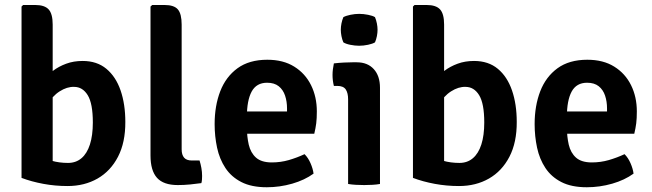

<svg xmlns="http://www.w3.org/2000/svg" viewBox="-20 -756 2678 789"><path d="M196.5 -25H68.5V-729L75 -735.5H124.5Q163.5 -735.5 180 -717.2Q196.5 -699 196.5 -655ZM495 -255Q495.5 -171 465 -112Q434.5 -53 380.8 -22.2Q327 8.5 257.5 8.5Q206.5 8.5 158 -0.5Q109.5 -9.5 68.5 -25L131.5 -123Q160.5 -104.5 192 -95.5Q223.5 -86.5 259.5 -86.5Q292 -86.5 314.8 -105.8Q337.5 -125 349.5 -162.2Q361.5 -199.5 361.5 -252.5Q361.5 -330.5 340.5 -364.8Q319.5 -399 284.5 -399Q255.5 -400 225 -380.5Q194.5 -361 175 -325.5L156 -427Q174 -447 197.8 -465Q221.5 -483 252 -494.2Q282.5 -505.5 319.5 -505.5Q378.5 -505.5 417.2 -473.2Q456 -441 475.5 -384.5Q495 -328 495 -255Z M800 -96.5Q804.5 -82.5 807.5 -66Q810.5 -49.5 810.5 -33Q810.5 -26 810 -18.2Q809.5 -10.5 807.5 -3.5Q787.5 -0.5 761.5 2Q735.5 4.5 710.5 4.5Q652 4.5 625.2 -25.2Q598.5 -55 598.5 -117V-729L605.5 -735.5H656Q695.5 -735.5 711 -717.2Q726.5 -699 726.5 -655V-142Q726.5 -120 736.5 -108.2Q746.5 -96.5 768 -96.5Z M944.5 -206.5V-298H1159.5V-310.5Q1159.5 -339 1151.5 -363Q1143.5 -387 1125.5 -401.5Q1107.5 -416 1077.5 -416Q1034 -416 1014.2 -379.8Q994.5 -343.5 994.5 -275V-235.5Q994.5 -195 1002.2 -161.5Q1010 -128 1032.2 -108.2Q1054.5 -88.5 1097 -88.5Q1133 -88.5 1166.8 -98.2Q1200.5 -108 1231.5 -122.5Q1246.5 -107.5 1256.2 -85Q1266 -62.5 1268.5 -42.5Q1232 -16 1180.8 -1.2Q1129.5 13.5 1076.5 13.5Q1013.5 13.5 972 -7.8Q930.5 -29 906.2 -65.8Q882 -102.5 872 -149.2Q862 -196 862 -246Q862 -321 885 -380.8Q908 -440.5 956 -475.5Q1004 -510.5 1078.5 -510.5Q1144 -510.5 1189.2 -482.2Q1234.5 -454 1258.2 -406Q1282 -358 1282 -298Q1282 -269 1279.5 -249.2Q1277 -229.5 1271.5 -206.5Z M1541.5 0Q1528 2.5 1510.8 3.5Q1493.5 4.5 1476.5 4.5Q1459.5 4.5 1442.2 3.5Q1425 2.5 1410.5 0V-348Q1410.5 -374 1400.8 -388.5Q1391 -403 1365.5 -403H1352Q1346.5 -425 1346.5 -448Q1346.5 -459.5 1348 -471.5Q1349.5 -483.5 1352 -495.5Q1373.5 -498 1394 -499Q1414.5 -500 1428.5 -500H1446Q1490.5 -500 1516 -472Q1541.5 -444 1541.5 -395.5ZM1380.5 -633.5Q1380.5 -646 1383.2 -659.8Q1386 -673.5 1391 -685.5Q1402 -691.5 1420.2 -695.2Q1438.5 -699 1456 -699Q1473.5 -699 1492.5 -695.2Q1511.5 -691.5 1521 -685.5Q1526 -673.5 1528.8 -659.5Q1531.5 -645.5 1531.5 -633.5Q1531.5 -621.5 1528.8 -607.5Q1526 -593.5 1521 -582Q1511.5 -576 1492.5 -572Q1473.5 -568 1456 -568Q1438.5 -568 1419.8 -571.8Q1401 -575.5 1391 -582Q1386 -593.5 1383.2 -607.5Q1380.5 -621.5 1380.5 -633.5Z M1805 -25H1677V-729L1683.5 -735.5H1733Q1772 -735.5 1788.5 -717.2Q1805 -699 1805 -655ZM2103.5 -255Q2104 -171 2073.5 -112Q2043 -53 1989.2 -22.2Q1935.5 8.5 1866 8.5Q1815 8.5 1766.5 -0.5Q1718 -9.5 1677 -25L1740 -123Q1769 -104.5 1800.5 -95.5Q1832 -86.5 1868 -86.5Q1900.5 -86.5 1923.2 -105.8Q1946 -125 1958 -162.2Q1970 -199.5 1970 -252.5Q1970 -330.5 1949 -364.8Q1928 -399 1893 -399Q1864 -400 1833.5 -380.5Q1803 -361 1783.5 -325.5L1764.5 -427Q1782.5 -447 1806.2 -465Q1830 -483 1860.5 -494.2Q1891 -505.5 1928 -505.5Q1987 -505.5 2025.8 -473.2Q2064.5 -441 2084 -384.5Q2103.5 -328 2103.5 -255Z M2259.5 -206.5V-298H2474.5V-310.5Q2474.5 -339 2466.5 -363Q2458.5 -387 2440.5 -401.5Q2422.5 -416 2392.5 -416Q2349 -416 2329.2 -379.8Q2309.5 -343.5 2309.5 -275V-235.5Q2309.5 -195 2317.2 -161.5Q2325 -128 2347.2 -108.2Q2369.5 -88.5 2412 -88.5Q2448 -88.5 2481.8 -98.2Q2515.5 -108 2546.5 -122.5Q2561.5 -107.5 2571.2 -85Q2581 -62.5 2583.5 -42.5Q2547 -16 2495.8 -1.2Q2444.5 13.5 2391.5 13.5Q2328.5 13.5 2287 -7.8Q2245.5 -29 2221.2 -65.8Q2197 -102.5 2187 -149.2Q2177 -196 2177 -246Q2177 -321 2200 -380.8Q2223 -440.5 2271 -475.5Q2319 -510.5 2393.5 -510.5Q2459 -510.5 2504.2 -482.2Q2549.5 -454 2573.2 -406Q2597 -358 2597 -298Q2597 -269 2594.5 -249.2Q2592 -229.5 2586.5 -206.5Z"/></svg>

Font: Signika Light SemiBold
Style: Regular
Weight: 600
Version: Version 2.003;gftools[0.9.32]